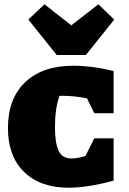

<svg xmlns="http://www.w3.org/2000/svg" viewBox="-20 -862 601 894"><path d="M300 12Q167 12 92 -61.5Q17 -135 17 -265Q17 -403 97.5 -479.5Q178 -556 322 -556Q363 -556 410 -550Q457 -544 509 -531V-335H419L385 -404Q356 -410 326.5 -413Q297 -416 267 -416H257Q246 -384 241 -349Q236 -314 236 -270Q236 -195 253 -159.5Q270 -124 314 -124Q341 -124 378 -136L419 -218H509V-21Q389 12 300 12ZM244 -606 112 -771 187 -842 312 -744 438 -842 512 -771 380 -606Z"/></svg>

Font: Piazzolla SC Black
Style: Regular
Weight: 900
Designer: Juan Pablo del Peral
Foundry: Huerta Tipografica
Version: Version 1.330